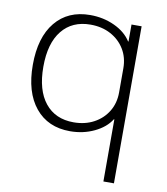

<svg xmlns="http://www.w3.org/2000/svg" viewBox="-83 -599 764 879"><g transform="rotate(10 299.0 -160.0)"><path d="M457 210V-79H455Q430 -39 378.5 -14.5Q327 10 266 10Q163 10 104.5 -61.5Q46 -133 46 -260Q46 -388 104.5 -459Q163 -530 266 -530Q327 -530 379 -506Q431 -482 457 -441H459V-520H506V210ZM275 -33Q328 -33 369 -55Q410 -77 433.5 -115.5Q457 -154 457 -204V-316Q457 -366 433.5 -404.5Q410 -443 369 -465Q328 -487 275 -487Q190 -487 142.5 -428Q95 -369 95 -260Q95 -151 142.5 -92Q190 -33 275 -33Z"/></g></svg>

Font: M PLUS 1 Light
Style: Regular
Weight: 300
Designer: Coji Morishita
Foundry: UNDERFOREST DESIGN
Version: Version 1.001